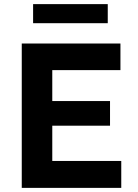

<svg xmlns="http://www.w3.org/2000/svg" viewBox="-20 -911 668 931"><path d="M85.5 0V-700H564V-571H233.5V-421H513.5V-301.5H233.5V-130.5H568V0ZM140.5 -798.5V-891H502.5V-798.5Z"/></svg>

Font: Geologica Cursive SemiBold
Style: Regular
Weight: 600
Designer: Sindre Bremnes, Frode Helland
Foundry: Monokrom Skriftforlag AS
Version: Version 1.010;gftools[0.9.28]